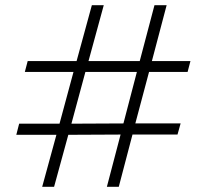

<svg xmlns="http://www.w3.org/2000/svg" viewBox="-20 -722 800 742"><path d="M335 -702 276 -486H87L76 -444H264L210 -244H54L43 -201H198L143 0H189L244 -201L446 -202L393 0H439L492 -202H666L678 -245H503L556 -444H705L716 -486H567L624 -702H577L520 -486H322L381 -702ZM256 -244 310 -444H509L457 -245Z"/></svg>

Font: Ortica Linear
Style: Regular
Weight: 400
Designer: Benedetta Bovani
Foundry: Collletttivo
Version: Version 2.000;Glyphs 3.1.2 (3151)